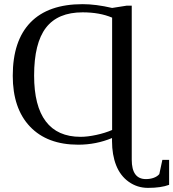

<svg xmlns="http://www.w3.org/2000/svg" viewBox="-20 -682 829 918"><path d="M375 -623Q256.3 -623 199.7 -549.3Q143.1 -475.6 143.1 -320.8Q143.1 -175.3 199 -101.6Q254.9 -27.8 365.2 -27.8Q398.4 -27.8 440.4 -36.9Q482.4 -45.9 516.1 -60.5V-597.7Q456.5 -623 375 -623ZM515.6 -22Q439 9.8 354 9.8Q205.6 9.8 123.3 -76.9Q41 -163.6 41 -319.8Q41 -487.3 125.7 -574.7Q210.4 -662.1 375 -662.1Q438.5 -662.1 516.1 -644L585 -654.8H609.9V81.5Q609.9 174.3 677.7 174.3Q698.2 174.3 715.3 168Q732.4 161.6 741.7 150.4L756.3 82.5H788.6V201.7Q750 216.3 687.5 216.3Q636.7 216.3 595.9 187.5Q555.2 158.7 535.4 108.4Q515.6 58.1 515.6 -7.3Z"/></svg>

Font: Tinos
Style: Regular
Weight: 400
Designer: Steve Matteson
Foundry: Monotype Imaging Inc.
Version: Version 1.23